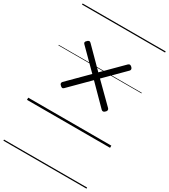

<svg xmlns="http://www.w3.org/2000/svg" viewBox="-291 -1019 1345 1527"><g transform="rotate(30 381.5 -255.0)"><path d="M587 -232Q580 -224 571.5 -222.5Q563 -221 555 -228L383 -402L209 -228Q201 -220 192.5 -222.5Q184 -225 177 -233Q169 -239 167.5 -247.5Q166 -256 173 -264L347 -438L175 -610Q166 -618 167.5 -626.5Q169 -635 177 -641Q184 -650 193 -652Q202 -654 210 -646L382 -473L555 -646Q563 -653 571 -651.5Q579 -650 587 -642Q595 -635 596.5 -626Q598 -617 591 -610L418 -437L592 -265Q599 -257 597.5 -248Q596 -239 587 -232ZM0 365H763V375H0ZM0 -20H763V0H0ZM0 -505H763V-500H0ZM0 -885H763V-875H0Z"/></g></svg>

Font: Playwrite AT Guides
Style: Regular
Weight: 400
Designer: Veronika Burian, José Scaglione
Foundry: TypeTogether
Version: Version 1.003